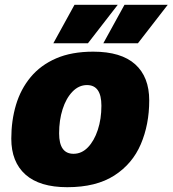

<svg xmlns="http://www.w3.org/2000/svg" viewBox="-20 -767 718 799"><path d="M260 12Q145 12 86 -40.5Q27 -93 27 -190Q27 -265 46.5 -330.5Q66 -396 107.5 -446Q149 -496 213.5 -524Q278 -552 368 -552Q484 -552 542.5 -499.5Q601 -447 601 -349Q601 -249 566 -167Q531 -85 455.5 -36.5Q380 12 260 12ZM286 -127Q320 -127 346 -154Q372 -181 387 -226.5Q402 -272 402 -327Q402 -413 342 -413Q308 -413 281.5 -385.5Q255 -358 240.5 -312.5Q226 -267 226 -212Q226 -127 286 -127ZM202 -587 290 -747H470L346 -587ZM410 -587 498 -747H678L554 -587Z"/></svg>

Font: Geist Black
Style: Italic
Weight: 900
Italic angle: -12°
Designer: Basement.studio, Andrés Briganti, Mateo Zaragoza
Foundry: Basement.studio, Vercel, Andrés Briganti, Guido Ferreyra, Mateo Zaragoza
Version: Version 1.500; ttfautohint (v1.8.4.7-5d5b)